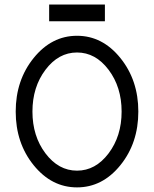

<svg xmlns="http://www.w3.org/2000/svg" viewBox="-20 -811 675 841"><path d="M317.4 9.8Q206.1 9.8 127.4 -87.4Q48.8 -184.6 48.8 -322.3Q48.8 -459.5 127.4 -556.9Q206.1 -654.3 317.4 -654.3Q428.7 -654.3 507.3 -556.9Q585.9 -459.5 585.9 -322.3Q585.9 -184.6 507.3 -87.4Q428.7 9.8 317.4 9.8ZM317.4 -63.5Q398.4 -63.5 455.6 -139.2Q512.7 -214.8 512.7 -322.3Q512.7 -429.7 455.6 -505.4Q398.4 -581.1 317.4 -581.1Q236.3 -581.1 179.2 -505.4Q122.1 -429.7 122.1 -322.3Q122.1 -214.8 179.2 -139.2Q236.3 -63.5 317.4 -63.5ZM439.5 -717.8H195.3V-791H439.5Z"/></svg>

Font: Catrinity
Style: Regular
Weight: 400
Designer: Alexander Lange
Foundry: High-Logic / Made with FontCreator
Version: Version 2.090;May 20, 2024;FontCreator 15.0.0.2974 64-bit